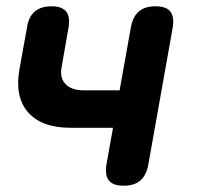

<svg xmlns="http://www.w3.org/2000/svg" viewBox="-20 -580 640 610"><path d="M373 10Q339 10 326 -6.5Q313 -23 318 -56L339 -174H204Q112 -174 69 -223.5Q26 -273 42 -361L66 -494Q71 -527 90.5 -543.5Q110 -560 143 -560Q177 -560 190 -543.5Q203 -527 198 -494L176 -368Q169 -333 188 -313Q207 -293 247 -293H360L396 -494Q402 -527 421 -543.5Q440 -560 474 -560Q508 -560 521 -543.5Q534 -527 529 -494L451 -56Q445 -23 426 -6.5Q407 10 373 10Z"/></svg>

Font: Maple Mono
Style: Bold Italic
Weight: 700
Italic angle: -10°
Monospace: yes
Designer: subframe7536
Version: Version 7.000